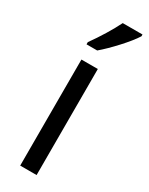

<svg xmlns="http://www.w3.org/2000/svg" viewBox="-202 -804 652 842"><g transform="rotate(30 124.0 -383.0)"><path d="M248 -757V-766H148C126 -721 92 -666 57 -617V-606H111C154 -642 223 -716 248 -757ZM154 0V-537H71V0Z"/></g></svg>

Font: Noto Sans Gurmukhi UI Condensed
Style: Regular
Weight: 400
Width: 3
Designer: Jelle Bosma - Monotype Design Team
Foundry: Monotype Imaging Inc.
Version: Version 2.004